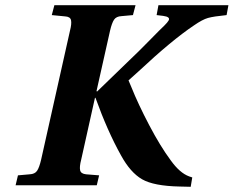

<svg xmlns="http://www.w3.org/2000/svg" viewBox="-20 -712 898 738"><path d="M40 0 49 -38 94 -42Q114 -43 122.5 -55.5Q131 -68 138 -98L249 -594Q256 -621 253 -634.5Q250 -648 230 -649L179 -654L189 -692H501L491 -654L447 -650Q427 -649 418.5 -636.5Q410 -624 403 -594L351 -362L353 -360L478 -481Q509 -510 554 -556Q599 -602 612 -614Q624 -626 628 -633Q632 -640 627 -644.5Q622 -649 607 -651L582 -654L589 -692H858L851 -654Q801 -649 779.5 -643Q758 -637 725 -614Q640 -557 514 -439L474 -403L485 -377Q511 -312 553.5 -231Q596 -150 636 -96Q671 -47 707 -34L719 -30L713 6L671 5Q571 3 526 -23Q481 -49 445 -115Q393 -208 347 -336H345L292 -98Q285 -71 288 -57.5Q291 -44 311 -42L361 -38L352 0Z"/></svg>

Font: Heuristica
Style: Bold Italic
Weight: 700
Italic angle: -13°
Version: Version 1.0.2